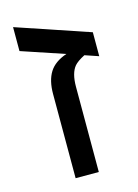

<svg xmlns="http://www.w3.org/2000/svg" viewBox="-98 -664 518 720"><g transform="rotate(-15 161.5 -304.0)"><path d="M105 0V-327Q105 -379 125 -411Q145 -443 192 -459L25 -515V-608L309 -512V-419L256 -437Q227 -422 216 -409Q195 -384 195 -331V0Z"/></g></svg>

Font: Noto Sans Hebrew Droid
Style: Regular
Weight: 400
Designer: Monotype Design Team
Foundry: Monotype Imaging Inc.
Version: Version 1.100